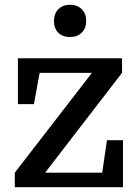

<svg xmlns="http://www.w3.org/2000/svg" viewBox="-20 -784 585 804"><path d="M408 -61 428 -197H495V0H42V-61L365 -479H146L122 -348H55V-540H491V-479L169 -61ZM206 -696Q206 -727 224.5 -745.5Q243 -764 273 -764Q304 -764 322.5 -745.5Q341 -727 341 -696Q341 -666 322.5 -647.5Q304 -629 273 -629Q242 -629 224 -647Q206 -665 206 -696Z"/></svg>

Font: Domine Medium
Style: Regular
Weight: 500
Designer: Pablo Impallari, Rodrigo Fuenzalida, Brenda Gallo
Foundry: Pablo Impallari, Rodrigo Fuenzalida, Brenda Gallo
Version: Version 2.000